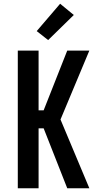

<svg xmlns="http://www.w3.org/2000/svg" viewBox="-20 -1005 540 1025"><path d="M339 0 213 -320H186V0H75V-735H186V-416H213L339 -735H457L303 -367L457 0ZM237 -791 176 -839 301 -985 374 -925Z"/></svg>

Font: Iosevka Term Curly
Style: Bold
Weight: 700
Designer: Belleve Invis
Foundry: Belleve Invis
Version: Version 32.3.0